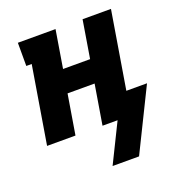

<svg xmlns="http://www.w3.org/2000/svg" viewBox="-131 -626 862 934"><g transform="rotate(-20 300.0 -159.5)"><path d="M430 201H293L392 0H314L348 -206H208L174 0H27L93 -400H65V-520H260L228 -325H368L400 -520H547L481 -120H588Z"/></g></svg>

Font: Iosevka Etoile Heavy
Style: Italic
Weight: 900
Italic angle: -9°
Designer: Belleve Invis
Foundry: Belleve Invis
Version: Version 22.1.2; ttfautohint (v1.8.4)